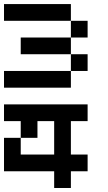

<svg xmlns="http://www.w3.org/2000/svg" viewBox="-20 -937 540 957"><path d="M0 -83.3V-250H83.3V-166.7H250V-333.3H166.7V-250H83.3V-333.3H0V-416.7H416.7V-333.3H333.3V-166.7H416.7V-83.3H333.3V0H250V-83.3ZM0 -500V-583.3H333.3V-500ZM0 -833.3V-916.7H333.3V-833.3ZM333.3 -583.3V-666.7H416.7V-583.3ZM333.3 -833.3H416.7V-750H333.3ZM333.3 -750V-666.7H83.3V-750Z"/></svg>

Font: GalmuriMono11 Regular
Style: Regular
Weight: 400
Designer: Lee Minseo (quiple)
Version: Version 2.399;hotconv 1.1.1;makeotfexe 2.6.0 DEVELOPMENT